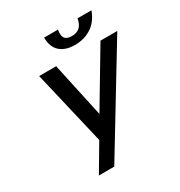

<svg xmlns="http://www.w3.org/2000/svg" viewBox="-213 -1079 1144 1223"><g transform="rotate(-30 359.0 -467.5)"><path d="M293 -935.1H395Q392.1 -920.4 392.1 -908.2Q392.1 -880.4 407 -867.7Q421.9 -855 452.1 -855Q488.3 -855 509.5 -873.8Q530.8 -892.6 539.1 -935.1H641.1Q616.2 -865.7 563.5 -830.8Q510.7 -795.9 440.9 -795.9Q372.1 -795.9 332.5 -830.8Q293 -865.7 293 -935.1ZM155.8 0 271 -194.8 143.1 -738.8H268.1L355 -337.9L594.2 -738.8H717.8L269 0Z"/></g></svg>

Font: Involve SemiBold Oblique
Style: Italic
Weight: 600
Italic angle: -10.5°
Designer: Stefan Peev
Foundry: Context Ltd.
Version: Version 1.001